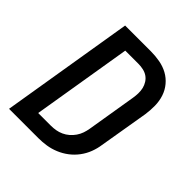

<svg xmlns="http://www.w3.org/2000/svg" viewBox="-200 -868 1001 1001"><g transform="rotate(45 300.0 -367.5)"><path d="M27 0 148 -735H337Q371 -735 404 -729Q437 -723 464.5 -708Q492 -693 512.5 -668.5Q533 -644 543 -613.5Q553 -583 553.5 -549.5Q554 -516 549 -482L503 -209Q499 -180 488 -151Q477 -122 458 -96.5Q439 -71 414 -52Q389 -33 360 -21Q331 -9 301.5 -4.5Q272 0 243 0ZM150 -92H243Q261 -92 279 -95Q297 -98 314.5 -106Q332 -114 346.5 -126.5Q361 -139 372 -155Q383 -171 389 -188.5Q395 -206 398 -224L443 -497Q446 -515 446.5 -533.5Q447 -552 443 -569Q439 -586 429.5 -601Q420 -616 406 -625.5Q392 -635 374 -639Q356 -643 338 -643H241Z"/></g></svg>

Font: Iosevka Aile Semibold
Style: Italic
Weight: 600
Italic angle: -9°
Designer: Belleve Invis
Foundry: Belleve Invis
Version: Version 31.1.0; ttfautohint (v1.8.4)